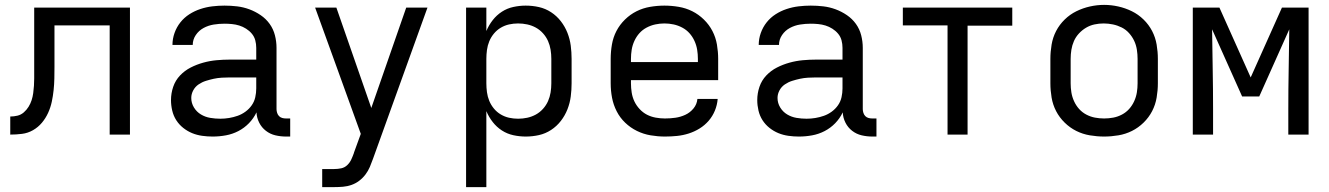

<svg xmlns="http://www.w3.org/2000/svg" viewBox="-20 -551 5440 786"><path d="M22 0V-74Q37 -74 51.5 -77.5Q66 -81 77.5 -91Q89 -101 97 -114Q105 -127 109.5 -141Q114 -155 116 -170Q118 -185 119 -200Q120 -215 120 -230Q120 -245 120 -260Q120 -265 120 -270.5Q120 -276 120 -281V-520H512V0H429V-447H203V-279Q203 -279 203 -278.5Q203 -278 203 -278V-277Q203 -254 202.5 -230Q202 -206 199.5 -182Q197 -158 192 -134.5Q187 -111 177 -89Q167 -67 151.5 -48.5Q136 -30 115 -18Q94 -6 70 -3Q46 0 22 0Z M851 8Q851 8 851 8Q851 8 850 8Q829 8 807.5 5Q786 2 766.5 -6Q747 -14 730 -27.5Q713 -41 701.5 -59Q690 -77 685 -98.5Q680 -120 680 -141Q680 -169 689 -195.5Q698 -222 717 -242Q736 -262 760.5 -274.5Q785 -287 812 -294.5Q839 -302 866.5 -304.5Q894 -307 921 -307H1029V-355Q1029 -371 1025 -386Q1021 -401 1011 -413Q1001 -425 987.5 -433.5Q974 -442 959.5 -446.5Q945 -451 929.5 -452.5Q914 -454 899 -454Q877 -454 855 -450.5Q833 -447 813.5 -436.5Q794 -426 781.5 -407.5Q769 -389 769 -367Q769 -367 769 -367Q769 -367 769 -367H686Q686 -367 686 -367Q686 -367 686 -367Q686 -392 694.5 -416Q703 -440 718.5 -459.5Q734 -479 755 -492.5Q776 -506 800 -514Q824 -522 849 -525Q874 -528 899 -528Q925 -528 950.5 -525Q976 -522 1000.5 -513Q1025 -504 1047 -489Q1069 -474 1084 -453Q1099 -432 1105.5 -406.5Q1112 -381 1112 -355V-104Q1112 -97 1114.5 -89Q1117 -81 1122.5 -75.5Q1128 -70 1135.5 -68Q1143 -66 1151 -66H1168V8H1151Q1129 8 1107.5 3Q1086 -2 1068.5 -15.5Q1051 -29 1041 -49Q1031 -69 1030 -91Q1018 -66 999 -46.5Q980 -27 956 -14.5Q932 -2 905 3Q878 8 851 8ZM882 -65Q900 -65 918 -68Q936 -71 953 -77Q970 -83 985 -94Q1000 -105 1010.5 -120Q1021 -135 1025 -153Q1029 -171 1029 -189V-234H921Q905 -234 888 -233Q871 -232 855 -228.5Q839 -225 823 -220Q807 -215 793 -205.5Q779 -196 771 -181Q763 -166 763 -150Q763 -129 774 -111Q785 -93 802.5 -82.5Q820 -72 840.5 -68.5Q861 -65 882 -65Z M1299 215V141H1348Q1363 141 1377 138Q1391 135 1401.5 125Q1412 115 1418 102Q1424 89 1429 75Q1429 74 1429 74Q1429 74 1429 74L1457 -3L1358 -277L1270 -520H1357L1500 -109L1643 -520H1730L1507 99Q1501 116 1494 132.5Q1487 149 1476 163.5Q1465 178 1450.5 189Q1436 200 1419 206Q1402 212 1384 213.5Q1366 215 1348 215Z M1888 215V-520H1971V-424Q1981 -448 1997 -468.5Q2013 -489 2034.5 -503Q2056 -517 2081.5 -522.5Q2107 -528 2132 -528Q2160 -528 2186.5 -522Q2213 -516 2236 -501Q2259 -486 2276 -464Q2293 -442 2303 -416.5Q2313 -391 2316.5 -364Q2320 -337 2320 -310V-210Q2320 -183 2316.5 -156Q2313 -129 2303 -103.5Q2293 -78 2276 -56Q2259 -34 2236 -19Q2213 -4 2186.5 2Q2160 8 2132 8Q2107 8 2081.5 2.5Q2056 -3 2034.5 -17Q2013 -31 1997 -51.5Q1981 -72 1971 -96V215ZM2101 -65Q2120 -65 2138.5 -69Q2157 -73 2173.5 -82Q2190 -91 2203 -105.5Q2216 -120 2223.5 -137Q2231 -154 2234 -172.5Q2237 -191 2237 -210V-310Q2237 -329 2234 -347.5Q2231 -366 2223.5 -383Q2216 -400 2203 -414.5Q2190 -429 2173.5 -438Q2157 -447 2138.5 -451Q2120 -455 2101 -455Q2082 -455 2064 -451Q2046 -447 2030 -437.5Q2014 -428 2002 -413.5Q1990 -399 1983 -382Q1976 -365 1973.5 -346.5Q1971 -328 1971 -310V-210Q1971 -192 1973.5 -173.5Q1976 -155 1983 -138Q1990 -121 2002 -106.5Q2014 -92 2030 -82.5Q2046 -73 2064 -69Q2082 -65 2101 -65Z M2702 8Q2673 8 2643.5 3Q2614 -2 2587.5 -15Q2561 -28 2539.5 -48.5Q2518 -69 2504.5 -95.5Q2491 -122 2485.5 -151Q2480 -180 2480 -210V-310Q2480 -339 2485 -368.5Q2490 -398 2503.5 -424Q2517 -450 2538.5 -471Q2560 -492 2586 -505Q2612 -518 2641.5 -523Q2671 -528 2700 -528Q2729 -528 2758.5 -523Q2788 -518 2814 -505Q2840 -492 2861.5 -471Q2883 -450 2896.5 -424Q2910 -398 2915 -368.5Q2920 -339 2920 -310V-223H2563V-210Q2563 -191 2566 -172Q2569 -153 2577 -136Q2585 -119 2598.5 -104.5Q2612 -90 2628.5 -81.5Q2645 -73 2664 -69.5Q2683 -66 2702 -66Q2724 -66 2745 -69Q2766 -72 2785.5 -81Q2805 -90 2819 -107Q2833 -124 2835 -146H2918Q2916 -121 2906.5 -98Q2897 -75 2881 -56.5Q2865 -38 2844 -25Q2823 -12 2799.5 -4.5Q2776 3 2751.5 5.5Q2727 8 2702 8ZM2563 -297H2837V-310Q2837 -329 2834 -347.5Q2831 -366 2823 -383.5Q2815 -401 2802.5 -415Q2790 -429 2773 -438Q2756 -447 2737.5 -451Q2719 -455 2700 -455Q2681 -455 2662.5 -451Q2644 -447 2627 -438Q2610 -429 2597.5 -415Q2585 -401 2577 -383.5Q2569 -366 2566 -347.5Q2563 -329 2563 -310Z M3251 8Q3251 8 3251 8Q3251 8 3250 8Q3229 8 3207.5 5Q3186 2 3166.5 -6Q3147 -14 3130 -27.5Q3113 -41 3101.5 -59Q3090 -77 3085 -98.5Q3080 -120 3080 -141Q3080 -169 3089 -195.5Q3098 -222 3117 -242Q3136 -262 3160.5 -274.5Q3185 -287 3212 -294.5Q3239 -302 3266.5 -304.5Q3294 -307 3321 -307H3429V-355Q3429 -371 3425 -386Q3421 -401 3411 -413Q3401 -425 3387.5 -433.5Q3374 -442 3359.5 -446.5Q3345 -451 3329.5 -452.5Q3314 -454 3299 -454Q3277 -454 3255 -450.5Q3233 -447 3213.5 -436.5Q3194 -426 3181.5 -407.5Q3169 -389 3169 -367Q3169 -367 3169 -367Q3169 -367 3169 -367H3086Q3086 -367 3086 -367Q3086 -367 3086 -367Q3086 -392 3094.5 -416Q3103 -440 3118.5 -459.5Q3134 -479 3155 -492.5Q3176 -506 3200 -514Q3224 -522 3249 -525Q3274 -528 3299 -528Q3325 -528 3350.5 -525Q3376 -522 3400.5 -513Q3425 -504 3447 -489Q3469 -474 3484 -453Q3499 -432 3505.5 -406.5Q3512 -381 3512 -355V-104Q3512 -97 3514.5 -89Q3517 -81 3522.5 -75.5Q3528 -70 3535.5 -68Q3543 -66 3551 -66H3568V8H3551Q3529 8 3507.5 3Q3486 -2 3468.5 -15.5Q3451 -29 3441 -49Q3431 -69 3430 -91Q3418 -66 3399 -46.5Q3380 -27 3356 -14.5Q3332 -2 3305 3Q3278 8 3251 8ZM3282 -65Q3300 -65 3318 -68Q3336 -71 3353 -77Q3370 -83 3385 -94Q3400 -105 3410.5 -120Q3421 -135 3425 -153Q3429 -171 3429 -189V-234H3321Q3305 -234 3288 -233Q3271 -232 3255 -228.5Q3239 -225 3223 -220Q3207 -215 3193 -205.5Q3179 -196 3171 -181Q3163 -166 3163 -150Q3163 -129 3174 -111Q3185 -93 3202.5 -82.5Q3220 -72 3240.5 -68.5Q3261 -65 3282 -65Z M3859 0V-447H3676V-520H4124V-446H3941V0Z M4500 8Q4471 8 4441.5 3Q4412 -2 4386 -15Q4360 -28 4338.5 -49Q4317 -70 4303.5 -96Q4290 -122 4285 -151.5Q4280 -181 4280 -210V-310Q4280 -339 4285 -368.5Q4290 -398 4303.5 -424Q4317 -450 4338.5 -471Q4360 -492 4386.5 -505Q4413 -518 4442 -524.5Q4471 -531 4500 -531Q4529 -531 4558 -524.5Q4587 -518 4613.5 -505Q4640 -492 4661.5 -471Q4683 -450 4696.5 -424Q4710 -398 4715 -368.5Q4720 -339 4720 -310V-210Q4720 -181 4715 -151.5Q4710 -122 4696.5 -96Q4683 -70 4661.5 -49Q4640 -28 4614 -15Q4588 -2 4558.5 3Q4529 8 4500 8ZM4500 -66Q4519 -66 4537.5 -69.5Q4556 -73 4573 -82Q4590 -91 4602.5 -105Q4615 -119 4623 -136.5Q4631 -154 4634 -172.5Q4637 -191 4637 -210V-310Q4637 -329 4634 -348Q4631 -367 4623 -384Q4615 -401 4602 -415.5Q4589 -430 4572 -438.5Q4555 -447 4536 -451Q4517 -455 4498 -455Q4479 -455 4460.5 -451Q4442 -447 4426 -437.5Q4410 -428 4397 -414Q4384 -400 4376.5 -383Q4369 -366 4366 -347.5Q4363 -329 4363 -310V-210Q4363 -191 4366 -172.5Q4369 -154 4377 -136.5Q4385 -119 4397.5 -105Q4410 -91 4427 -82Q4444 -73 4462.5 -69.5Q4481 -66 4500 -66Z M4863 0V-520H4972L5100 -234L5228 -520H5337V0H5254V-104Q5254 -186 5255.5 -267.5Q5257 -349 5258 -431L5135 -156H5065L4942 -431Q4943 -349 4944.5 -267.5Q4946 -186 4946 -104V0Z"/></svg>

Font: Iosevka Meiseki Sans
Style: Regular
Weight: 400
Monospace: yes
Designer: Belleve Invis
Foundry: Belleve Invis
Version: Version 11.2.6; ttfautohint (v1.8.4)